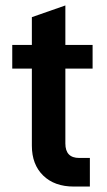

<svg xmlns="http://www.w3.org/2000/svg" viewBox="-20 -685 392 705"><path d="M220 -433V-158Q220 -105 271 -105H310V0H251Q180 0 138.5 -40.5Q97 -81 97 -150V-433H25V-520H97V-622L220 -665V-520H320V-433Z"/></svg>

Font: D-DIN
Style: DIN-Bold
Weight: 700
Designer: Charles Nix
Foundry: Datto Inc.
Version: Version 1.00